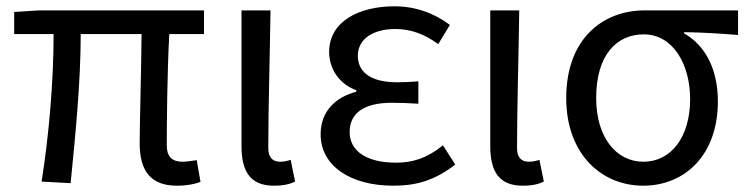

<svg xmlns="http://www.w3.org/2000/svg" viewBox="-20 -576 2375 609"><path d="M25 -468H150C150 -321 136 -153 112 0L204 5C219 -146 236 -315 236 -468H429C428 -348 423 -179 423 -122C423 -35 457 13 541 13C573 13 597 8 616 1L604 -68C583 -65 570 -63 560 -63C526 -63 509 -78 509 -116C509 -169 510 -344 517 -468H627V-543H103L25 -538Z M849 13C880 13 899 8 916 0L902 -69C890 -65 879 -63 869 -63C846 -63 831 -75 831 -106C831 -237 836 -396 838 -543H746V-113C746 -32 774 13 849 13Z M1227 13C1302 13 1359 -4 1424 -54L1385 -115C1334 -74 1289 -60 1236 -60C1143 -60 1089 -97 1089 -157C1089 -217 1134 -250 1223 -250C1250 -250 1275 -249 1307 -247V-318C1281 -316 1261 -315 1240 -315C1152 -315 1115 -350 1115 -399C1115 -455 1167 -484 1234 -484C1284 -484 1328 -467 1370 -436L1407 -497C1356 -535 1297 -556 1231 -556C1120 -556 1024 -509 1024 -411C1024 -360 1054 -310 1110 -290V-285C1049 -269 997 -227 997 -150C997 -49 1093 13 1227 13Z M1638 13C1669 13 1688 8 1705 0L1691 -69C1679 -65 1668 -63 1658 -63C1635 -63 1620 -75 1620 -106C1620 -237 1625 -396 1627 -543H1535V-113C1535 -32 1563 13 1638 13Z M2020 13C2153 13 2257 -85 2257 -254C2257 -357 2217 -432 2150 -470V-474C2210 -473 2260 -470 2321 -465V-543H2024C1895 -543 1776 -456 1776 -265C1776 -86 1889 13 2020 13ZM2021 -63C1934 -63 1871 -141 1871 -265C1871 -402 1936 -467 2022 -467C2116 -467 2169 -370 2169 -262C2169 -139 2107 -63 2021 -63Z"/></svg>

Font: Kinto Sans
Style: Regular
Weight: 400
Designer: Authors: Ryoko NISHIZUKA  (kana & ideographs); Paul D. Hunt (Latin, Greek & Cyrillic); Wenlong ZHANG  (bopomofo); Sandol
Foundry: Adobe Systems Incorporated, ookami Inc.
Version: Version 0.001